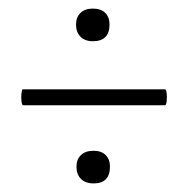

<svg xmlns="http://www.w3.org/2000/svg" viewBox="-20 -416 424 447"><path d="M34 -171Q31 -171 30 -180.5Q29 -190 30 -199Q31 -208 33 -208H364Q367 -208 368 -199Q369 -190 368 -180.5Q367 -171 364 -171ZM198 11Q179 11 168.5 0.5Q158 -10 158 -28Q158 -45 168.5 -55Q179 -65 198 -65Q216 -65 226 -55Q236 -45 236 -28Q236 11 198 11ZM196 -320Q178 -320 167.5 -330.5Q157 -341 157 -359Q157 -376 167.5 -386Q178 -396 196 -396Q215 -396 225 -386Q235 -376 235 -359Q235 -320 196 -320Z"/></svg>

Font: Cormorant Garamond Light Light
Style: Italic
Weight: 300
Italic angle: -10°
Version: Version 4.001